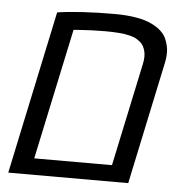

<svg xmlns="http://www.w3.org/2000/svg" viewBox="-48 -687 711 734"><g transform="rotate(5 307.0 -320.0)"><path d="M361.8 -639.6Q454.6 -639.6 504.9 -615.7Q549.3 -594.2 563 -562.5Q574.7 -534.7 574.7 -511.7Q574.7 -488.8 569.8 -467.8L470.7 0H10.3L143.1 -626.5Q231.4 -639.6 361.8 -639.6ZM486.3 -456.1Q490.2 -472.7 490.2 -486.1Q490.2 -499.5 487.5 -509.3Q484.9 -519 480.2 -527.6Q475.6 -536.1 468 -542.2Q460.4 -548.3 452.1 -553.2Q443.8 -558.1 432.6 -561Q421.4 -564 410.9 -565.9Q400.4 -567.9 386.7 -568.8Q360.4 -570.8 335 -570.8Q278.8 -570.8 229.5 -566.9L211.4 -565.4L104.5 -63H402.8Z"/></g></svg>

Font: Open Sans Hebrew
Style: Italic
Weight: 400
Italic angle: -12°
Foundry: Ascender Corporation, Yanek Iontef
Version: Version 2.001;PS 002.001;hotconv 1.0.70;makeotf.lib2.5.58329